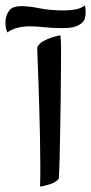

<svg xmlns="http://www.w3.org/2000/svg" viewBox="-98 -669 341 720"><path d="M52.2 30.8Q52.7 15.1 53 -4.2Q53.2 -23.4 53.2 -44.9Q53.2 -94.7 52 -153.1Q50.8 -211.4 49.1 -269Q47.4 -326.7 45.7 -375.2Q43.9 -423.8 42.7 -455.1Q41.5 -486.3 41.5 -490.7Q47.4 -504.9 64 -514.4Q80.6 -523.9 99.1 -529.5Q117.7 -535.2 128.4 -536.6Q129.4 -530.8 130.1 -517.6Q130.9 -504.4 130.9 -491.9Q130.9 -479.5 130.9 -476.6Q130.9 -452.1 130.6 -406.5Q130.4 -360.8 129.6 -303.7Q128.9 -246.6 127.9 -188.2Q127 -129.9 125.7 -80.1Q124.5 -30.3 122.6 1Q112.8 13.7 91.6 21Q70.3 28.3 52.2 30.8ZM-70.3 -547.4Q-77.6 -562.5 -77.6 -583Q-77.6 -605 -68.8 -621.1Q-60.1 -637.2 -46.9 -641.6Q-33.7 -646 -18.1 -646Q10.7 -646 50.5 -637.9Q90.3 -629.9 141.1 -629.9Q167 -629.9 187.7 -634.3Q208.5 -638.7 220.2 -648.9Q223.1 -640.1 223.1 -626.5Q223.1 -615.2 221.4 -605Q219.7 -594.7 215.8 -590.8Q209 -579.6 190.4 -571.5Q171.9 -563.5 136.2 -563.5Q98.6 -563.5 68.4 -566.9Q38.1 -570.3 12.2 -570.3Q-8.8 -570.3 -30.3 -565.4Q-51.8 -560.5 -70.3 -547.4Z"/></svg>

Font: Harmattan Medium
Style: Regular
Weight: 500
Designer: George W. Nuss III and SIL International
Foundry: SIL International
Version: Version 4.000